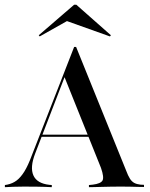

<svg xmlns="http://www.w3.org/2000/svg" viewBox="-30 -776 623 796"><path d="M116.1 -140.3Q93.5 -82.3 108.5 -48.8Q123.4 -15.3 175 -9.7L184.7 -8.9V0Q155.6 -1.6 124.6 -2Q93.5 -2.4 69.4 -2.4Q43.5 -2.4 24.6 -1.6Q5.6 -0.8 -9.7 0V-8.9L0 -10.5Q22.6 -15.3 39.1 -27.8Q55.6 -40.3 71 -64.9Q86.3 -89.5 102.4 -133.1L277.4 -581.5H285.5L492.7 -69.4Q500.8 -47.6 508.5 -35.5Q516.1 -23.4 526.6 -17.7Q537.1 -12.1 552.4 -10.5L566.9 -9.7V-0.8Q555.6 -0.8 541.5 -1.2Q527.4 -1.6 510.9 -2Q494.4 -2.4 475 -2.4H466.9H466.1Q446 -2.4 427 -2Q408.1 -1.6 391.5 -1.2Q375 -0.8 361.7 -0.4Q348.4 0 338.7 0V-8.9L354.8 -10.5Q387.1 -14.5 394.8 -27.4Q402.4 -40.3 388.7 -79.8L235.5 -461.3L246.8 -479.8ZM136.3 -208.9 140.3 -217.7H379.8L383.1 -208.9ZM134.7 -625 130.6 -629.8 277.4 -756.5H286.3L429.8 -629.8L425.8 -625L229 -695.2L275 -704Z"/></svg>

Font: Playfair 144pt SemiCondensed Medium
Style: Regular
Weight: 500
Width: 4
Designer: Claus Eggers Sørensen
Foundry: Claus Eggers Sørensen
Version: Version 2.203